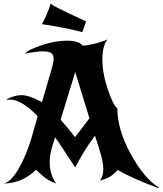

<svg xmlns="http://www.w3.org/2000/svg" viewBox="-37 -963 881 1039"><path d="M824 53 823 56Q678 3 601 -43Q575 -17 556.5 -6Q538 5 504 14Q522 -8 522 -50Q522 -87 501 -153L477 -229Q418 -150 370 -57Q360 -71 323.5 -127.5Q287 -184 261 -220L245 -168Q232 -126 232 -87Q232 -20 266 30Q255 26 246 22Q237 18 228.5 13Q220 8 214.5 4.5Q209 1 200.5 -6Q192 -13 188.5 -16.5Q185 -20 174 -29.5Q163 -39 158 -44Q83 29 -17 30Q21 23 63.5 -49.5Q106 -122 135 -222L167 -334Q81 -424 17 -424Q12 -424 0 -423L-1 -426Q43 -448 79 -448Q122 -448 190 -410L244 -595Q253 -625 253 -646Q253 -667 240 -676Q227 -685 196 -685Q161 -685 98 -673Q111 -692 186 -717.5Q261 -743 325 -743Q389 -743 411 -716Q444 -718 488 -730Q532 -742 544 -750Q517 -712 517 -643Q517 -566 546.5 -479Q576 -392 598 -377Q598 -262 670.5 -129.5Q743 3 824 53ZM369 -221Q378 -232 405.5 -268Q433 -304 447 -323L370 -573L291 -315Q318 -286 369 -221ZM429 -847Q424 -835 418.5 -817.5Q413 -800 408 -789Q363 -802 291 -815.5Q219 -829 190 -832Q200 -849 216.5 -887Q233 -925 236 -943Q262 -925 342.5 -887.5Q423 -850 429 -847Z"/></svg>

Font: NewRocker
Style: Regular
Weight: 400
Designer: Pablo Impallari, Brenda Gallo, Rodrigo Fuenzalida
Foundry: Pablo Impallari, Brenda Gallo, Rodrigo Fuenzalida
Version: Version 1.000